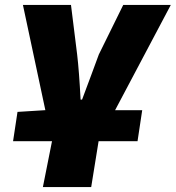

<svg xmlns="http://www.w3.org/2000/svg" viewBox="-20 -573 713 779"><path d="M51 -119 163 -126H164L73 -553H268L293 -352Q301 -284 307 -169H313L350 -268L381 -352L480 -553H673L447 -126H557L538 0H380L350 186H154L191 0H33Z"/></svg>

Font: Nebula Sans Black
Style: Regular
Weight: 900
Italic angle: -9°
Designer: Paul D. Hunt for Adobe (as Source Sans)
Foundry: Nebula Entertainment & Broadcasting LLC
Version: Version 1.010